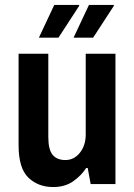

<svg xmlns="http://www.w3.org/2000/svg" viewBox="-20 -743 541 775"><path d="M195 12Q134 12 94.5 -26Q55 -64 55 -157V-526H175V-190Q175 -139 192.5 -118Q210 -97 244 -97Q279 -97 302.5 -126.5Q326 -156 326 -200V-526H446V0H346L334 -65H328Q308 -34 275 -11Q242 12 195 12ZM277 -591 339 -723H439L440 -720L356 -591ZM137 -591 199 -723H299L300 -720L216 -591Z"/></svg>

Font: Archivo Narrow
Style: Bold
Weight: 700
Designer: Hector Gatti
Foundry: Omnibus-Type
Version: Version 3.002